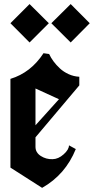

<svg xmlns="http://www.w3.org/2000/svg" viewBox="-20 -908 457 935"><path d="M30.8 -794.9 124 -888.2 217.8 -794.9 124 -701.2ZM230 -794.9 324.2 -888.2 417 -794.9 324.2 -701.2ZM30.8 -91.8V-523.9Q130.4 -554.2 191.9 -648.9L219.2 -645Q227.5 -627 240.5 -609.4Q253.4 -591.8 271.5 -575Q289.6 -558.1 314.2 -546.9Q338.9 -535.6 366.2 -534.2V-492.2L152.8 -239.3V-192.9Q152.8 -165 178.7 -148.4Q204.6 -131.8 235.8 -132.8Q264.2 -133.3 290 -156.5Q315.9 -179.7 315.9 -200.2L349.1 -182.1Q298.8 -57.6 185.1 6.8ZM152.8 -297.9 267.1 -424.8 152.8 -477.1Z"/></svg>

Font: KJV1611
Style: Regular
Weight: 400
Version: Version 3.6.1